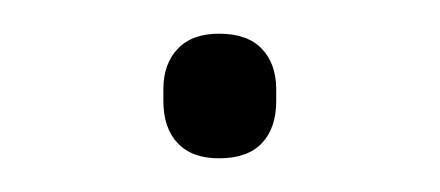

<svg xmlns="http://www.w3.org/2000/svg" viewBox="-20 -327 261 114"><path d="M110 -233Q94 -233 85.5 -242Q77 -251 77 -267V-274Q77 -289 85.5 -298Q94 -307 110 -307Q127 -307 135.5 -298Q144 -289 144 -274V-267Q144 -251 135.5 -242Q127 -233 110 -233Z"/></svg>

Font: Sofia Sans ExtraLight
Style: Regular
Weight: 250
Version: Version 4.100-B